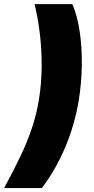

<svg xmlns="http://www.w3.org/2000/svg" viewBox="-69 -785 466 948"><path d="M-48.8 143.6Q-3.4 60.5 30.5 -10.5Q64.5 -81.5 87.4 -149.2Q110.4 -216.8 122.6 -289.1Q136.2 -371.6 136.7 -455.8Q137.2 -540 127.7 -618.9Q118.2 -697.8 101.6 -764.6H288.1Q312 -710.4 324 -632.6Q335.9 -554.7 335 -465.8Q334 -377 319.8 -289.1Q299.8 -168.9 253.4 -58.6Q207 51.8 137.7 143.6Z"/></svg>

Font: Inter 16pt Black
Style: Italic
Weight: 900
Italic angle: -9.3988°
Version: Version 4.001;git-66647c0bb